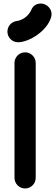

<svg xmlns="http://www.w3.org/2000/svg" viewBox="-20 -1056 312 1086"><path d="M22 -877C22 -844 49 -817 82 -817C144 -817 246 -880 269 -958C282 -1003 244 -1036 212 -1036C179 -1036 164 -1017 157 -1000C143 -969 112 -942 74 -937C44 -933 22 -907 22 -877ZM62 -50C62 -17 89 10 122 10C155 10 182 -17 182 -50V-700C182 -733 155 -760 122 -760C89 -760 62 -733 62 -700Z"/></svg>

Font: LS
Style: Bold
Weight: 700
Designer: BSozoo
Foundry: BSozoo
Version: Version 001.000